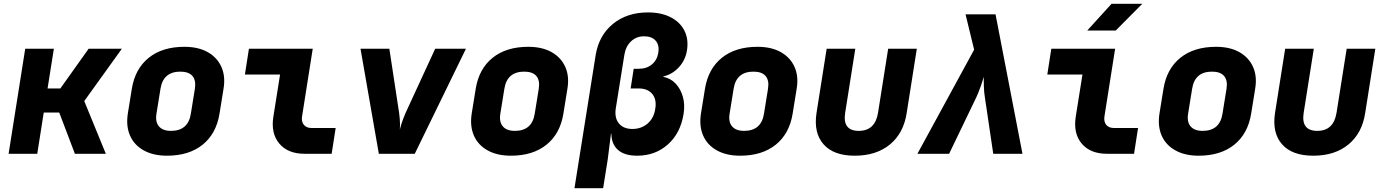

<svg xmlns="http://www.w3.org/2000/svg" viewBox="-20 -805 7240 1005"><path d="M25 0 112 -550H262L229 -342H296L444 -550H618L421 -276L534 0H372L290 -216H209L175 0Z M854 10Q782 10 732 -18Q682 -46 660.5 -95.5Q639 -145 649 -210L670 -340Q687 -445 758.5 -502.5Q830 -560 945 -560Q1018 -560 1067.5 -532Q1117 -504 1139 -454.5Q1161 -405 1150 -340L1129 -210Q1112 -105 1040.5 -47.5Q969 10 854 10ZM875 -120Q965 -120 979 -210L1000 -340Q1007 -384 987.5 -407Q968 -430 924 -430Q834 -430 820 -340L799 -210Q792 -167 812 -143.5Q832 -120 875 -120Z M1575 0Q1487 0 1442 -53.5Q1397 -107 1411 -195L1446 -415H1262L1283 -550H1617L1561 -195Q1557 -168 1570.5 -151.5Q1584 -135 1611 -135H1737L1716 0Z M1963 0 1867 -550H2018L2065 -241Q2070 -213 2072.5 -183Q2075 -153 2073 -127Q2079 -153 2090.5 -183Q2102 -213 2115 -240L2258 -550H2419L2151 0Z M2654 10Q2582 10 2532 -18Q2482 -46 2460.5 -95.5Q2439 -145 2449 -210L2470 -340Q2487 -445 2558.5 -502.5Q2630 -560 2745 -560Q2818 -560 2867.5 -532Q2917 -504 2939 -454.5Q2961 -405 2950 -340L2929 -210Q2912 -105 2840.5 -47.5Q2769 10 2654 10ZM2675 -120Q2765 -120 2779 -210L2800 -340Q2807 -384 2787.5 -407Q2768 -430 2724 -430Q2634 -430 2620 -340L2599 -210Q2592 -167 2612 -143.5Q2632 -120 2675 -120Z M2987 180 3098 -517Q3115 -620 3188.5 -680Q3262 -740 3372 -740Q3441 -740 3490 -715Q3539 -690 3562 -645.5Q3585 -601 3576 -542Q3568 -490 3533 -452.5Q3498 -415 3452 -405V-403Q3491 -395 3517 -367Q3543 -339 3554.5 -298Q3566 -257 3558 -208Q3542 -108 3476 -49Q3410 10 3315 10Q3249 10 3215 -20Q3181 -50 3180 -105H3178L3161 30L3137 180ZM3290 -130Q3337 -130 3370 -158.5Q3403 -187 3410 -236Q3418 -285 3394 -313.5Q3370 -342 3323 -342H3281L3297 -445H3324Q3365 -445 3392.5 -468Q3420 -491 3426 -530Q3432 -569 3412 -592Q3392 -615 3351 -615Q3311 -615 3283 -588.5Q3255 -562 3248 -517L3203 -236Q3196 -187 3220 -158.5Q3244 -130 3290 -130Z M3854 10Q3782 10 3732 -18Q3682 -46 3660.5 -95.5Q3639 -145 3649 -210L3670 -340Q3687 -445 3758.5 -502.5Q3830 -560 3945 -560Q4018 -560 4067.5 -532Q4117 -504 4139 -454.5Q4161 -405 4150 -340L4129 -210Q4112 -105 4040.5 -47.5Q3969 10 3854 10ZM3875 -120Q3965 -120 3979 -210L4000 -340Q4007 -384 3987.5 -407Q3968 -430 3924 -430Q3834 -430 3820 -340L3799 -210Q3792 -167 3812 -143.5Q3832 -120 3875 -120Z M4454 10Q4343 10 4290.5 -50Q4238 -110 4254 -214L4307 -550H4457L4404 -215Q4389 -120 4475 -120Q4561 -120 4576 -215L4629 -550H4779L4726 -214Q4710 -108 4638.5 -49Q4567 10 4454 10Z M4782 0 5079 -545 5034 -730H5191L5332 0H5179L5135 -297Q5131 -320 5130 -351.5Q5129 -383 5129 -403Q5124 -383 5113 -352Q5102 -321 5091 -297L4948 0Z M5775 0Q5687 0 5642 -53.5Q5597 -107 5611 -195L5646 -415H5462L5483 -550H5817L5761 -195Q5757 -168 5770.5 -151.5Q5784 -135 5811 -135H5937L5916 0ZM5671 -645 5798 -785H5959L5820 -645Z M6254 10Q6182 10 6132 -18Q6082 -46 6060.5 -95.5Q6039 -145 6049 -210L6070 -340Q6087 -445 6158.5 -502.5Q6230 -560 6345 -560Q6418 -560 6467.5 -532Q6517 -504 6539 -454.5Q6561 -405 6550 -340L6529 -210Q6512 -105 6440.5 -47.5Q6369 10 6254 10ZM6275 -120Q6365 -120 6379 -210L6400 -340Q6407 -384 6387.5 -407Q6368 -430 6324 -430Q6234 -430 6220 -340L6199 -210Q6192 -167 6212 -143.5Q6232 -120 6275 -120Z M6854 10Q6743 10 6690.5 -50Q6638 -110 6654 -214L6707 -550H6857L6804 -215Q6789 -120 6875 -120Q6961 -120 6976 -215L7029 -550H7179L7126 -214Q7110 -108 7038.5 -49Q6967 10 6854 10Z"/></svg>

Font: JetBrains Mono NL ExtraBold
Style: Italic
Weight: 800
Italic angle: -9°
Monospace: yes
Designer: Philipp Nurullin, Konstantin Bulenkov
Foundry: JetBrains
Version: Version 2.305; ttfautohint (v1.8.4.7-5d5b)